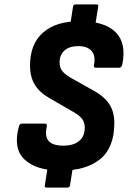

<svg xmlns="http://www.w3.org/2000/svg" viewBox="-20 -762 614 870"><path d="M255 11Q144 11 91 -39.5Q38 -90 66 -190Q69 -202 80 -202H183Q195 -202 192 -189Q182 -144 200.5 -123Q219 -102 267 -102Q313 -102 338.5 -123Q364 -144 364 -184Q364 -207 352.5 -222.5Q341 -238 317 -252L203 -318Q159 -343 137.5 -378.5Q116 -414 116 -465Q116 -562 174.5 -614Q233 -666 342 -666Q454 -666 504 -616Q554 -566 534 -469Q530 -455 520 -455H414Q403 -455 406 -468Q414 -509 395 -531Q376 -553 335 -553Q294 -553 272 -533Q250 -513 250 -480Q250 -456 261.5 -441Q273 -426 298 -411L412 -347Q455 -322 476.5 -288Q498 -254 498 -205Q498 -93 434 -41Q370 11 255 11ZM191 88Q181 88 183 79L196 -4L311 -9L297 79Q295 88 286 88ZM298 -649 311 -732Q313 -742 322 -742H418Q427 -742 425 -732L411 -645Z"/></svg>

Font: Sofia Sans Semi Condensed ExtraBold
Style: Italic
Weight: 800
Italic angle: -9°
Version: Version 4.100